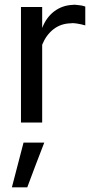

<svg xmlns="http://www.w3.org/2000/svg" viewBox="-20 -526 408 824"><path d="M70 0V-496H161V-406Q179 -452 213 -477.5Q247 -503 291 -505Q297 -506 303.5 -505.5Q310 -505 317 -504Q332 -503 346 -498V-417Q329 -422 310 -425Q303 -426 297 -426.5Q291 -427 284 -426Q241 -425 209.5 -400.5Q178 -376 161 -334V0ZM81 86H170Q151 134 133 182Q115 230 97 278H31Q43 230 56 182Q69 134 81 86Z"/></svg>

Font: Rosa Sans
Style: Regular
Weight: 400
Designer: Pentagram / MCKL
Foundry: Pentagram / MCKL
Version: Version 1.005;September 16, 2019;FontCreator 11.5.0.2425 64-